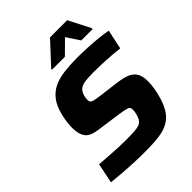

<svg xmlns="http://www.w3.org/2000/svg" viewBox="-251 -1037 1179 1179"><g transform="rotate(-45 339.0 -447.0)"><path d="M316 8Q270 8 217.5 6Q165 4 116 0Q67 -4 29 -8L56 -138Q95 -135 136 -132Q177 -129 214 -127.5Q251 -126 278 -126Q311 -126 334 -127Q357 -128 373 -130.5Q389 -133 400 -138Q409 -143 415.5 -150.5Q422 -158 426.5 -168Q431 -178 434 -189Q437 -200 438.5 -210.5Q440 -221 440 -230Q440 -242 434.5 -248.5Q429 -255 410 -259.5Q391 -264 349 -270L200 -291Q140 -299 118.5 -328.5Q97 -358 97 -411Q97 -433 100 -458.5Q103 -484 109 -509Q123 -571 150.5 -608Q178 -645 217.5 -664Q257 -683 309.5 -689.5Q362 -696 425 -696Q469 -696 516 -693.5Q563 -691 606 -686.5Q649 -682 678 -676L651 -549Q621 -553 582.5 -556Q544 -559 504.5 -560.5Q465 -562 431 -562Q403 -562 382.5 -560.5Q362 -559 347 -556Q332 -553 322 -547Q312 -542 305 -533Q298 -524 293.5 -513Q289 -502 287 -490.5Q285 -479 285 -466Q285 -448 299.5 -442Q314 -436 352 -431L495 -413Q532 -408 562.5 -397Q593 -386 611 -361Q629 -336 629 -286Q629 -275 628 -261Q627 -247 624.5 -231Q622 -215 618 -197Q603 -129 578.5 -87.5Q554 -46 518 -25.5Q482 -5 432.5 1.5Q383 8 316 8ZM262 -753 263 -761 394 -902H543L615 -761V-753H516L460 -838L374 -753Z"/></g></svg>

Font: Saira SemiExpanded
Style: Bold Italic
Weight: 700
Width: 6
Italic angle: -12°
Designer: Hector Gatti with collaboration of the Omnibus-Type team
Foundry: Omnibus-Type
Version: Version 1.101